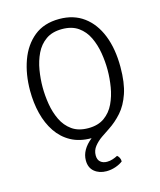

<svg xmlns="http://www.w3.org/2000/svg" viewBox="-131 -788 915 1099"><g transform="rotate(-15 326.0 -239.0)"><path d="M58.5 -341Q58.5 -438.5 87.5 -518.8Q116.5 -599 175.5 -647Q234.5 -695 325.5 -695Q410.5 -695 470.2 -651Q530 -607 561.8 -527Q593.5 -447 593.5 -339.5Q593.5 -245 572.2 -183Q551 -121 515.5 -81Q480 -41 437 -13Q414.5 1.5 388.5 19.5Q362.5 37.5 344 60.8Q325.5 84 325.5 113.5Q325.5 139.5 340.5 152.5Q355.5 165.5 379.5 165.5Q397 165.5 413.5 160Q430 154.5 443 147.5Q450.5 153.5 455.5 163Q460.5 172.5 460.5 185Q444 198.5 417.2 207.8Q390.5 217 363 217Q320.5 217 292 193.8Q263.5 170.5 263.5 127Q263.5 64 328.5 12H327.5Q258 12 207.2 -15.8Q156.5 -43.5 123.5 -92.5Q90.5 -141.5 74.5 -205.2Q58.5 -269 58.5 -341ZM133 -342Q133 -292.5 141.5 -241Q150 -189.5 171 -145.8Q192 -102 229.8 -75Q267.5 -48 326 -48Q384 -48 421.8 -75Q459.5 -102 480.2 -145.8Q501 -189.5 509.5 -241Q518 -292.5 518 -342Q518 -391.5 509.5 -442.8Q501 -494 480.2 -537.8Q459.5 -581.5 421.8 -608.2Q384 -635 326 -635Q267.5 -635 229.8 -608.2Q192 -581.5 171 -537.8Q150 -494 141.5 -442.8Q133 -391.5 133 -342Z"/></g></svg>

Font: Signika Negative SC Light
Style: Regular
Weight: 300
Designer: Anna Giedryś
Foundry: Anna Giedryś
Version: Version 2.000; ttfautohint (v1.8.3) -l 8 -r 50 -G 200 -x 9 -